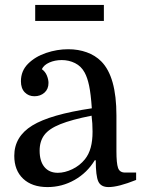

<svg xmlns="http://www.w3.org/2000/svg" viewBox="-20 -750 577 780"><path d="M38 -117Q38 -195 111 -240Q184 -285 353 -310Q349 -369 342 -402Q335 -435 324 -455Q310 -481 285 -493.5Q260 -506 231 -506Q203 -506 180.5 -496Q158 -486 150 -469Q164 -459 170.5 -443Q177 -427 177 -413Q177 -388 160.5 -373.5Q144 -359 120 -359Q96 -359 80.5 -375Q65 -391 65 -420Q65 -462 94 -491Q123 -520 167.5 -535Q212 -550 257 -550Q298 -550 332.5 -537.5Q367 -525 391 -501Q453 -439 453 -281V-136Q453 -87 459.5 -68Q466 -49 488 -49H533V-19Q461 10 421 10Q390 10 379.5 -12.5Q369 -35 369 -99H365Q334 -48 283 -19Q232 10 173 10Q110 10 74 -24Q38 -58 38 -117ZM215 -48Q243 -48 273.5 -62.5Q304 -77 325 -103Q341 -123 348.5 -150.5Q356 -178 356 -215Q356 -232 355 -248.5Q354 -265 352 -280Q271 -264 225 -245.5Q179 -227 160 -201.5Q141 -176 141 -138Q141 -95 160.5 -71.5Q180 -48 215 -48ZM123 -665V-730H402V-665Z"/></svg>

Font: Domine
Style: Regular
Weight: 400
Designer: Pablo Impallari, Rodrigo Fuenzalida, Brenda Gallo
Foundry: Pablo Impallari, Rodrigo Fuenzalida, Brenda Gallo
Version: Version 2.000